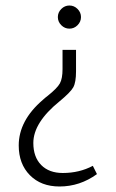

<svg xmlns="http://www.w3.org/2000/svg" viewBox="-20 -485 420 697"><path d="M274 -423Q274 -406 261.5 -393.5Q249 -381 232 -381Q215 -381 202.5 -393.5Q190 -406 190 -423Q190 -440 202.5 -452.5Q215 -465 232 -465Q249 -465 261.5 -452.5Q274 -440 274 -423ZM207 -304H256V-226Q256 -186 246 -168Q236 -150 196 -117Q101 -40 101 34Q101 85 129.5 114Q158 143 208 143Q268 143 317 117L332 147Q270 192 196 192Q129 192 88.5 151Q48 110 48 43Q48 -47 135 -122Q146 -132 153 -137Q188 -165 197.5 -182.5Q207 -200 207 -234Z"/></svg>

Font: TajawalTap
Style: Regular
Weight: 300
Designer: Boutros Fonts
Foundry: Created by Boutros International 2017
Version: Version 2.700